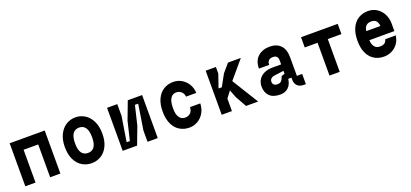

<svg xmlns="http://www.w3.org/2000/svg" viewBox="23 -1381 4755 2223"><g transform="rotate(-20 2400.0 -270.0)"><path d="M84 -530H516V0H390V-404H210V0H84Z M900 -426Q848.4 -426 821.7 -387.2Q795 -348.4 795 -269Q795 -189.6 821.7 -151.8Q848.4 -114 900 -114Q951.6 -114 978.3 -151.8Q1005 -189.6 1005 -269Q1005 -348.4 978.3 -387.2Q951.6 -426 900 -426ZM900 -552Q963 -552 1015.5 -519.2Q1068 -486.4 1099.5 -422.4Q1131 -358.4 1131 -269Q1131 -177.6 1099.8 -114.3Q1068.6 -51 1016.1 -19.5Q963.6 12 900 12Q836.4 12 783.9 -19.5Q731.4 -51 700.2 -114.3Q669 -177.6 669 -269Q669 -358.4 700.5 -422.4Q732 -486.4 784.5 -519.2Q837 -552 900 -552Z M1716 0H1590V-138.6L1639.2 -452H1599.2L1542.8 -215.8L1461.2 0H1284V-530H1410V-384.8L1360.8 -78H1400.8L1455.6 -307.6L1539.4 -530H1716Z M2105 -550Q2160.6 -550 2207.6 -522.4Q2254.6 -494.8 2283.3 -446.6Q2312 -398.4 2314 -339H2188Q2184.4 -377.6 2158.9 -400.8Q2133.4 -424 2095 -424Q2051.4 -424 2026 -385.8Q2000.6 -347.6 2000 -268Q1999 -188.4 2024.9 -151.2Q2050.8 -114 2095 -114Q2136.4 -114 2161.7 -137.7Q2187 -161.4 2190 -209H2316Q2314 -143 2284.3 -92.8Q2254.6 -42.6 2207.1 -15.3Q2159.6 12 2105 12Q2037.4 12 1985.2 -20Q1933 -52 1903.5 -115Q1874 -178 1874 -268Q1874 -358.4 1903.5 -421.7Q1933 -485 1985.2 -517.5Q2037.4 -550 2105 -550Z M2630 -543.2V-462.2L2573.8 -299H2613.8L2693.2 -442.8L2778.8 -543.2H2937.4L2752.4 -324.6L2953 0H2803.8L2727.2 -136.8L2690 -232.8L2630 -154V0H2504V-543.2Z M3541 0H3517Q3464 0 3437 -28.3Q3410 -56.6 3410 -100V-128H3370Q3362.6 -62.4 3324.3 -25.2Q3286 12 3224 12Q3136 12 3092.5 -31.5Q3049 -75 3049 -150Q3049 -194.2 3070.8 -231.3Q3092.6 -268.4 3136.6 -290.7Q3180.6 -313 3244 -313H3350V-363Q3350 -395.6 3334.2 -410.8Q3318.4 -426 3288.6 -426Q3252.4 -426 3235.2 -407.4Q3218 -388.8 3218 -355H3092Q3092 -450.4 3148.2 -501.2Q3204.4 -552 3294 -552Q3379.2 -552 3427.6 -502.3Q3476 -452.6 3476 -355V-126H3541ZM3309 -183.8 3350 -198V-233.8L3232.8 -218.2Q3202.8 -213.8 3188 -197.4Q3173.2 -181 3175 -157.8Q3177.4 -131.2 3196.2 -119.9Q3215 -108.6 3244.4 -112.2Q3271.4 -115.2 3285.2 -133.4Q3299 -151.6 3309 -183.8Z M3832 -404H3674V-530H4126V-404H3958V0H3832Z M4274 -269Q4274 -359.4 4303.5 -422.7Q4333 -486 4385.2 -518Q4437.4 -550 4505 -550Q4566.6 -550 4614.1 -518.5Q4661.6 -487 4687.8 -434.4Q4714 -381.8 4714 -321V-227H4406Q4406.6 -192.6 4417.5 -167.7Q4428.4 -142.8 4448.5 -129.4Q4468.6 -116 4496.8 -116Q4535.6 -116 4555.2 -130.4Q4574.8 -144.8 4581.8 -175H4712Q4704 -114.4 4672.2 -72.7Q4640.4 -31 4595.7 -10.5Q4551 10 4505 10Q4399 10 4336.5 -62Q4274 -134 4274 -269ZM4498 -424Q4457.6 -424 4435.6 -402.2Q4413.6 -380.4 4408 -338H4582Q4579.4 -380.4 4558.7 -402.2Q4538 -424 4498 -424Z"/></g></svg>

Font: Fliege Mono Thin
Style: Regular
Weight: 100
Version: Version 0.020;Glyphs 3.3 (3306)